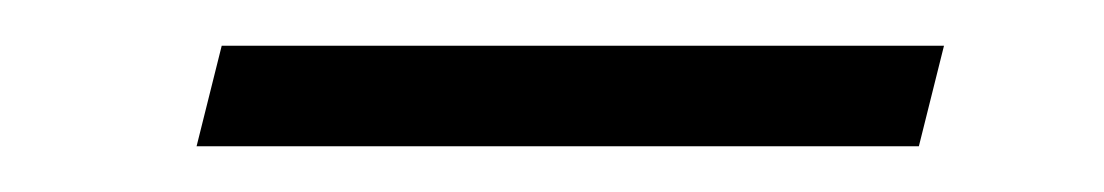

<svg xmlns="http://www.w3.org/2000/svg" viewBox="-20 -322 483 84"><path d="M66 -258 77 -302H393L382 -258Z"/></svg>

Font: Red Hat Text VF
Style: Italic
Weight: 300
Italic angle: -12°
Designer: Pentagram, MCKL
Foundry: Pentagram, MCKL
Version: Version 1.023